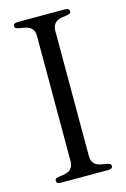

<svg xmlns="http://www.w3.org/2000/svg" viewBox="-106 -718 503 769"><g transform="rotate(-15 145.5 -333.5)"><path d="M184.1 -75.2Q184.1 -58.6 189.9 -49.3Q195.8 -40 204.6 -35.4Q213.4 -30.8 223.4 -29.1Q233.4 -27.3 242.2 -25.9Q251 -24.4 256.8 -21.7Q262.7 -19 262.7 -12.7Q262.7 -4.4 256.6 -2.2Q250.5 0 244.1 0H48.8Q42.5 0 36.4 -2.2Q30.3 -4.4 30.3 -12.7Q30.3 -19.5 36.1 -22Q42 -24.4 50.5 -25.6Q59.1 -26.9 69.1 -28.3Q79.1 -29.8 87.6 -34.4Q96.2 -39.1 102.1 -48.6Q107.9 -58.1 107.9 -75.2V-591.3Q107.9 -607.9 102.1 -617.2Q96.2 -626.5 87.4 -631.1Q78.6 -635.7 68.6 -637.5Q58.6 -639.2 49.8 -640.6Q41 -642.1 35.2 -644.5Q29.3 -647 29.3 -653.8Q29.3 -662.1 35.4 -664.3Q41.5 -666.5 47.9 -666.5H243.2Q249.5 -666.5 255.6 -664.3Q261.7 -662.1 261.7 -653.8Q261.7 -647 255.9 -644.5Q250 -642.1 241.5 -640.9Q232.9 -639.6 222.9 -638.2Q212.9 -636.7 204.3 -632.1Q195.8 -627.4 189.9 -617.9Q184.1 -608.4 184.1 -591.3Z"/></g></svg>

Font: Atsinvsda
Style: Regular
Weight: 400
Designer: Al Webster
Foundry: Al Webster and Michael Everson
Version: Version 2.000